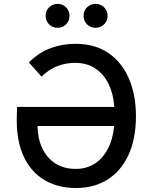

<svg xmlns="http://www.w3.org/2000/svg" viewBox="-20 -932 766 964"><path d="M362 12Q272 12 205 -27Q138 -66 101 -142Q64 -218 64 -329Q64 -349.5 64.8 -365.8Q65.5 -382 66 -395H554Q549.5 -459.5 525.5 -509.5Q501.5 -559.5 458.8 -588Q416 -616.5 356.5 -616.5Q314 -616.5 271.8 -601.5Q229.5 -586.5 188.5 -547.5L125 -618.5Q177 -670 235.8 -691Q294.5 -712 359 -712Q456.5 -712 524.2 -665.8Q592 -619.5 627.2 -537.5Q662.5 -455.5 662.5 -349Q662.5 -234.5 625 -153.8Q587.5 -73 520 -30.5Q452.5 12 362 12ZM361 -84Q412.5 -84 453 -108.8Q493.5 -133.5 519.8 -181.5Q546 -229.5 553.5 -299.5H168.5Q169 -238.5 191.2 -189.8Q213.5 -141 256.2 -112.5Q299 -84 361 -84ZM460 -792.5Q434.5 -792.5 417 -809.8Q399.5 -827 399.5 -852.5Q399.5 -878 417 -895.2Q434.5 -912.5 460 -912.5Q485.5 -912.5 502.8 -895.2Q520 -878 520 -852.5Q520 -827 502.8 -809.8Q485.5 -792.5 460 -792.5ZM269 -792.5Q244 -792.5 226.5 -809.8Q209 -827 209 -852.5Q209 -878 226.5 -895.2Q244 -912.5 269 -912.5Q294.5 -912.5 311.8 -895.2Q329 -878 329 -852.5Q329 -827 311.8 -809.8Q294.5 -792.5 269 -792.5Z"/></svg>

Font: Overpass Medium
Style: Regular
Weight: 500
Designer: Delve Withrington, Dave Bailey, Thomas Jockin
Foundry: Delve Fonts LLC
Version: Version 4.000